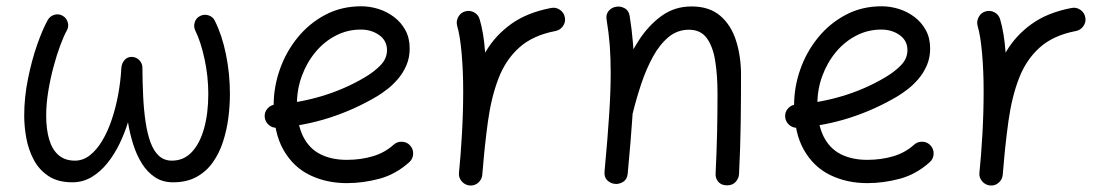

<svg xmlns="http://www.w3.org/2000/svg" viewBox="-20 -545 3472 602"><path d="M176.5 -495.5Q164.4 -502.6 150.8 -498.7Q137.1 -494.8 130 -482.7Q113.9 -454.2 96.6 -405.1Q79.4 -355.9 67.7 -297.7Q55.9 -239.4 55.9 -182.6Q55.9 -148.9 62.4 -112.5Q69 -76 85.6 -44.5Q102.2 -12.9 131.7 6.8Q161.2 26.6 206.8 26.6Q239.9 26.6 267.4 10.1Q294.8 -6.3 316.8 -33.7Q338.7 -61 354.9 -94.5Q371 -127.9 381.3 -161.7Q387 -126.6 397.4 -93.2Q407.9 -59.7 424.7 -32.6Q441.5 -5.6 465.6 10.5Q489.8 26.6 522.7 26.6Q565.7 26.6 596.5 9.6Q627.3 -7.5 647.5 -36.3Q667.8 -65 679.4 -101.1Q691 -137.1 696 -175.8Q700.9 -214.5 700.9 -250.5Q700.9 -313.8 688.5 -374.5Q676.1 -435.2 653.7 -479.6Q647.7 -492.4 634.1 -496.8Q620.5 -501.3 607.8 -495.1Q595 -489 590.7 -475.4Q586.3 -461.9 592.3 -449.1Q609.6 -414.4 621.3 -360.1Q633.1 -305.8 633.1 -250.5Q633.1 -190.1 620 -142.8Q606.9 -95.5 581.6 -68.4Q556.3 -41.3 519 -41.3Q494.8 -41.3 478.3 -56.4Q461.9 -71.5 451.9 -98.7Q441.9 -125.9 436.5 -162.6Q431 -199.3 428.9 -242.7Q426.8 -286.1 426.5 -333.1Q426.5 -345.8 417.5 -355.6Q408.6 -365.4 395.1 -366.5Q380.7 -367.7 371.2 -357.5Q361.8 -347.4 360.5 -332.5Q358.3 -290.5 350.6 -248.7Q342.9 -206.8 330.2 -169.5Q317.6 -132.1 300.2 -103.2Q282.8 -74.4 261.4 -57.8Q240 -41.3 215 -41.3Q183.5 -41.3 163.5 -58.7Q143.5 -76 134.1 -108Q124.8 -139.9 124.8 -182.6Q124.8 -218.8 131.3 -258.6Q137.8 -298.4 147.9 -335.9Q158 -373.5 169.1 -403.1Q180.2 -432.7 189.3 -449Q196.4 -461.1 192.5 -474.8Q188.6 -488.6 176.5 -495.5Z M1111 -452.3Q1144.7 -452.3 1169 -434.9Q1193.4 -417.5 1193.4 -387.8Q1193.4 -361.4 1173.3 -340.6Q1153.2 -319.8 1123.1 -302.1Q1061.6 -265.7 990.4 -244.1Q919.3 -222.6 843.9 -217.4Q829 -216.2 818.9 -205Q808.9 -193.8 809.9 -178.4Q811.2 -163.5 822.6 -153.4Q834 -143.4 848.9 -144.4Q932.8 -150.1 1012 -175.5Q1091.1 -200.8 1163.2 -243.7Q1176.9 -252 1194.1 -265.2Q1211.4 -278.4 1227.5 -297.2Q1243.7 -316 1254.1 -339.9Q1264.5 -363.8 1264.5 -393.1Q1264.5 -425.8 1251 -450.5Q1237.5 -475.2 1215.2 -491.9Q1193 -508.7 1166.3 -517Q1139.5 -525.3 1112.8 -525.3Q1050.6 -525.3 1000 -498.6Q949.5 -471.9 913.1 -427.2Q876.8 -382.6 857.4 -327.3Q838 -272.1 838 -214.8Q838 -129 868.7 -75.1Q899.4 -21.2 951.6 4Q1003.7 29.2 1067.4 29.2Q1118.2 29.2 1169.4 15.5Q1220.7 1.8 1263.5 -36.7Q1274.7 -46.9 1275.4 -62.3Q1276.1 -77.6 1266 -88.7Q1256.2 -99.9 1240.7 -100.6Q1225.3 -101.3 1214.1 -91.2Q1186.5 -66.2 1148.8 -55Q1111 -43.8 1067.4 -43.8Q1019 -43.8 983.9 -61.8Q948.7 -79.7 929.9 -118.3Q911 -156.9 911 -218.5Q911 -265.1 926.5 -307Q941.9 -349 969.2 -381.8Q996.5 -414.6 1032.9 -433.4Q1069.4 -452.3 1111 -452.3Z M1751 -490.8Q1748.3 -505.6 1735.5 -514.3Q1722.7 -523 1707.9 -520Q1632.6 -505.6 1582.9 -469.9Q1533.3 -434.3 1503.1 -383.3Q1472.8 -332.3 1456.5 -270.2Q1440.2 -208 1432.5 -139.9Q1424.7 -71.7 1419.1 -2.9Q1417.7 12.1 1427.7 23.6Q1437.7 35.1 1452.7 36.5Q1468.1 37.9 1479.4 27.9Q1490.7 17.8 1492.1 2.9Q1499.4 -87.8 1509.9 -164.4Q1520.5 -241 1543.2 -299.6Q1565.8 -358.2 1608.4 -396.2Q1651 -434.3 1721.8 -447.8Q1736.6 -450.7 1745.3 -463.4Q1754 -476.1 1751 -490.8ZM1451.8 36.5Q1466.8 38.1 1478.6 28.4Q1490.5 18.7 1492.1 3.7Q1497.6 -49.7 1501.4 -119.5Q1505.2 -189.3 1505.2 -259.8Q1505.2 -325.3 1500.8 -384.3Q1496.3 -443.3 1483.9 -484.6Q1479.9 -499 1466.3 -506.3Q1452.8 -513.6 1438.4 -509.3Q1424 -505.2 1416.7 -491.6Q1409.4 -478 1413.5 -463.6Q1422.5 -433.2 1427.4 -377.9Q1432.3 -322.6 1432.3 -259.8Q1432.3 -191.8 1428.3 -123.5Q1424.4 -55.2 1419.1 -3.7Q1417.5 11.2 1427.2 23Q1436.9 34.7 1451.8 36.5Z M1875.5 -7.4Q1873.9 10.5 1884 20.3Q1894.2 30.1 1907.3 31.5Q1921.4 33.1 1934 25.1Q1946.5 17.1 1948.1 -0.4Q1957.9 -105 1963 -180.6Q1968.1 -256.2 1968.1 -315.9Q1968.1 -365.8 1964.7 -408.7Q1961.3 -451.5 1954.3 -494.6Q1951.4 -512.8 1937.3 -519.8Q1923.3 -526.9 1908.9 -523.3Q1896.4 -520.4 1887.9 -510.1Q1879.3 -499.8 1882 -483.1Q1888.7 -442.7 1891.8 -403Q1894.8 -363.3 1894.8 -315.9Q1894.8 -259.4 1890 -185.7Q1885.3 -111.9 1875.5 -7.4ZM1896.7 -212.2Q1892.9 -197.1 1899.1 -184Q1905.2 -170.8 1919.1 -167.1Q1935.1 -163 1948.3 -170.2Q1961.5 -177.5 1964.2 -191Q1975.3 -236.1 1990.6 -282.1Q2006 -328.1 2026.9 -366.5Q2047.9 -405 2075.8 -428.4Q2103.6 -451.8 2140.1 -451.8Q2176.8 -451.8 2196 -425.5Q2215.3 -399.2 2222.5 -353.9Q2229.7 -308.7 2229.7 -251.4Q2229.7 -190.9 2228.4 -130.3Q2227.1 -69.8 2223.7 0.1Q2223 14.6 2232.5 25.4Q2242 36.1 2259.8 36.1Q2277 36.1 2286.7 25.2Q2296.5 14.3 2297.2 0.5Q2301.3 -81.4 2302.4 -157.9Q2303.4 -234.3 2303.4 -310.5Q2303.4 -367.7 2288.1 -416.6Q2272.9 -465.5 2238.8 -495.1Q2204.7 -524.8 2148.1 -524.8Q2095.2 -524.8 2054.1 -495Q2013 -465.2 1982.5 -417.8Q1951.9 -370.4 1930.7 -315.9Q1909.5 -261.3 1896.7 -212.2Z M2742.8 -452.3Q2776.6 -452.3 2800.9 -434.9Q2825.2 -417.5 2825.2 -387.8Q2825.2 -361.4 2805.1 -340.6Q2785 -319.8 2754.9 -302.1Q2693.5 -265.7 2622.3 -244.1Q2551.1 -222.6 2475.8 -217.4Q2460.8 -216.2 2450.8 -205Q2440.7 -193.8 2441.8 -178.4Q2443 -163.5 2454.4 -153.4Q2465.8 -143.4 2480.8 -144.4Q2564.6 -150.1 2643.8 -175.5Q2723 -200.8 2795 -243.7Q2808.7 -252 2826 -265.2Q2843.2 -278.4 2859.4 -297.2Q2875.5 -316 2886 -339.9Q2896.4 -363.8 2896.4 -393.1Q2896.4 -425.8 2882.8 -450.5Q2869.3 -475.2 2847.1 -491.9Q2824.8 -508.7 2798.1 -517Q2771.4 -525.3 2744.6 -525.3Q2682.4 -525.3 2631.9 -498.6Q2581.3 -471.9 2545 -427.2Q2508.6 -382.6 2489.2 -327.3Q2469.8 -272.1 2469.8 -214.8Q2469.8 -129 2500.5 -75.1Q2531.2 -21.2 2583.4 4Q2635.6 29.2 2699.2 29.2Q2750 29.2 2801.3 15.5Q2852.5 1.8 2895.3 -36.7Q2906.6 -46.9 2907.3 -62.3Q2908 -77.6 2897.8 -88.7Q2888 -99.9 2872.6 -100.6Q2857.1 -101.3 2845.9 -91.2Q2818.4 -66.2 2780.6 -55Q2742.9 -43.8 2699.2 -43.8Q2650.9 -43.8 2615.7 -61.8Q2580.6 -79.7 2561.7 -118.3Q2542.8 -156.9 2542.8 -218.5Q2542.8 -265.1 2558.3 -307Q2573.7 -349 2601 -381.8Q2628.3 -414.6 2664.8 -433.4Q2701.2 -452.3 2742.8 -452.3Z M3382.8 -490.8Q3380.1 -505.6 3367.3 -514.3Q3354.5 -523 3339.7 -520Q3264.4 -505.6 3214.8 -469.9Q3165.1 -434.3 3134.9 -383.3Q3104.7 -332.3 3088.4 -270.2Q3072.1 -208 3064.3 -139.9Q3056.6 -71.7 3050.9 -2.9Q3049.5 12.1 3059.5 23.6Q3069.6 35.1 3084.5 36.5Q3100 37.9 3111.2 27.9Q3122.5 17.8 3123.9 2.9Q3131.2 -87.8 3141.8 -164.4Q3152.3 -241 3175 -299.6Q3197.6 -358.2 3240.2 -396.2Q3282.8 -434.3 3353.6 -447.8Q3368.4 -450.7 3377.1 -463.4Q3385.8 -476.1 3382.8 -490.8ZM3083.7 36.5Q3098.6 38.1 3110.5 28.4Q3122.3 18.7 3123.9 3.7Q3129.5 -49.7 3133.3 -119.5Q3137.1 -189.3 3137.1 -259.8Q3137.1 -325.3 3132.6 -384.3Q3128.1 -443.3 3115.8 -484.6Q3111.7 -499 3098.2 -506.3Q3084.7 -513.6 3070.3 -509.3Q3055.8 -505.2 3048.6 -491.6Q3041.3 -478 3045.3 -463.6Q3054.3 -433.2 3059.2 -377.9Q3064.1 -322.6 3064.1 -259.8Q3064.1 -191.8 3060.2 -123.5Q3056.3 -55.2 3050.9 -3.7Q3049.3 11.2 3059 23Q3068.7 34.7 3083.7 36.5Z"/></svg>

Font: Mikhak VF
Style: Regular
Weight: 100
Designer: Amin Abedi
Version: Version 3.001